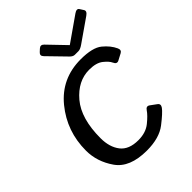

<svg xmlns="http://www.w3.org/2000/svg" viewBox="-206 -802 912 912"><g transform="rotate(-45 250.5 -345.5)"><path d="M208.5 -655.8Q194.8 -669.9 209 -682.6L221.2 -693.8Q235.4 -707 249 -692.9L333 -605.5H334L459 -692.9Q478.5 -706.5 486.8 -693.8L499 -674.8Q507.3 -662.1 486.8 -647.9L372.6 -568.4Q354.5 -555.7 342.3 -555.7H317.9Q305.7 -555.7 293.5 -568.4ZM33.2 -196.3Q33.2 -325.7 113 -423.3Q192.9 -521 322.3 -521Q401.4 -521 435.1 -493.4Q468.8 -465.8 483.9 -432.6Q491.7 -415 477.1 -407.2L444.8 -390.1Q428.2 -381.3 418.9 -402.3Q412.1 -418 387.7 -437.7Q363.3 -457.5 315.9 -457.5Q239.7 -457.5 181.9 -389.2Q124 -320.8 124 -189Q124 -129.4 152.6 -92.3Q181.2 -55.2 244.6 -55.2Q294.9 -55.2 327.1 -81.3Q359.4 -107.4 373 -127.9Q384.3 -145 398.9 -134.8L429.7 -112.3Q443.8 -102.1 432.1 -85.4Q418 -65.9 370.1 -28.8Q322.3 8.3 238.3 8.3Q124 8.3 78.6 -56.9Q33.2 -122.1 33.2 -196.3Z"/></g></svg>

Font: Istok Web
Style: Italic
Weight: 400
Italic angle: -13°
Designer: Andrey V. Panov
Foundry: Andrey V. Panov
Version: Version 1.0.2g